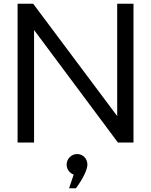

<svg xmlns="http://www.w3.org/2000/svg" viewBox="-20 -770 816 1037"><path d="M701 -750H613V-143L159 -750H75V0H164V-608L617 0H701ZM378 173 353 247H390C400 234 452 161 452 119C452 87 428 62 397 62C365 62 340 88 340 119C340 144 356 165 378 173Z"/></svg>

Font: Oakes
Style: Regular
Weight: 400
Designer: Samuel Oakes
Foundry: Samuel Oakes
Version: Version 1.003;PS 001.003;hotconv 1.0.88;makeotf.lib2.5.64775